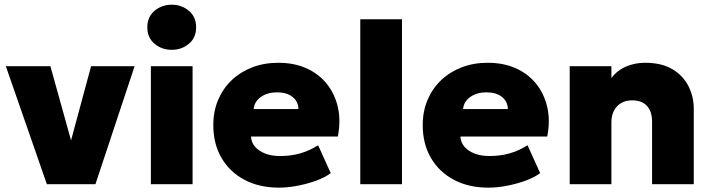

<svg xmlns="http://www.w3.org/2000/svg" viewBox="-20 -804 3108 838"><path d="M184.5 0 5.5 -515H200L299.5 -157.5H281L377.5 -515H567.5L396.5 0Z M638.5 0V-515H820.5V0ZM729.5 -586.5Q686.5 -586.5 654.8 -612.8Q623 -639 623 -685Q623 -730.5 654.8 -757Q686.5 -783.5 729.5 -783.5Q772.5 -783.5 804.2 -757Q836 -730.5 836 -685Q836 -639 804.2 -612.8Q772.5 -586.5 729.5 -586.5Z M1197.5 15Q1111.5 15 1047 -19.2Q982.5 -53.5 946.8 -114.8Q911 -176 911 -258Q911 -318 932 -367.8Q953 -417.5 991 -453.8Q1029 -490 1080.8 -510Q1132.5 -530 1194.5 -530Q1264 -530 1317.8 -505.8Q1371.5 -481.5 1406.5 -437.8Q1441.5 -394 1454.8 -335.5Q1468 -277 1454.5 -208H1075.5Q1077 -182.5 1093.2 -163.5Q1109.5 -144.5 1137.5 -133.8Q1165.5 -123 1202 -123Q1248.5 -123 1289 -134.2Q1329.5 -145.5 1368.5 -170L1423.5 -48.5Q1400 -30.5 1361.8 -16.2Q1323.5 -2 1280 6.5Q1236.5 15 1197.5 15ZM1087 -328H1282.5Q1282 -361 1256.8 -381Q1231.5 -401 1189.5 -401Q1147 -401 1118.8 -381Q1090.5 -361 1087 -328Z M1552.5 0V-720H1734.5V0Z M2111.5 15Q2025.5 15 1961 -19.2Q1896.5 -53.5 1860.8 -114.8Q1825 -176 1825 -258Q1825 -318 1846 -367.8Q1867 -417.5 1905 -453.8Q1943 -490 1994.8 -510Q2046.5 -530 2108.5 -530Q2178 -530 2231.8 -505.8Q2285.5 -481.5 2320.5 -437.8Q2355.5 -394 2368.8 -335.5Q2382 -277 2368.5 -208H1989.5Q1991 -182.5 2007.2 -163.5Q2023.5 -144.5 2051.5 -133.8Q2079.5 -123 2116 -123Q2162.5 -123 2203 -134.2Q2243.5 -145.5 2282.5 -170L2337.5 -48.5Q2314 -30.5 2275.8 -16.2Q2237.5 -2 2194 6.5Q2150.5 15 2111.5 15ZM2001 -328H2196.5Q2196 -361 2170.8 -381Q2145.5 -401 2103.5 -401Q2061 -401 2032.8 -381Q2004.5 -361 2001 -328Z M2466.5 0V-515H2648.5V-464Q2676 -498.5 2714 -514.2Q2752 -530 2795 -530Q2868.5 -530 2915.5 -501.5Q2962.5 -473 2985.2 -427.2Q3008 -381.5 3008 -330V0H2826V-273Q2826 -316.5 2804.2 -341.2Q2782.5 -366 2738.5 -366Q2710.5 -366 2690.2 -353.8Q2670 -341.5 2659.2 -320Q2648.5 -298.5 2648.5 -270V0Z"/></svg>

Font: Geologica Thin Roman ExtraBold
Style: Regular
Weight: 800
Version: Version 1.010;gftools[0.9.28]